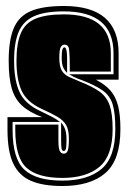

<svg xmlns="http://www.w3.org/2000/svg" viewBox="-20 -614 427 641"><path d="M188 7Q124 7 84 -10Q44 -27 24.5 -67.5Q5 -108 5 -181V-223H121Q78 -239 53.5 -261.5Q29 -284 19 -319.5Q9 -355 9 -411Q9 -480 26 -520Q43 -560 83 -577Q123 -594 193 -594Q376 -594 376 -436V-348H300Q331 -332 348.5 -312Q366 -292 374 -261.5Q382 -231 382 -183Q382 -80 332 -36.5Q282 7 188 7ZM188 -11Q273 -11 319 -50Q365 -89 365 -183Q365 -237 356 -266Q347 -295 322 -312.5Q297 -330 249 -348Q233 -354 225 -358Q217 -362 211 -366H359V-436Q359 -576 193 -576Q130 -576 94 -560Q58 -544 42.5 -508Q27 -472 27 -411Q27 -347 45 -307Q63 -267 115 -243Q138 -232 153.5 -224Q169 -216 180 -207H22V-181Q22 -84 61.5 -47.5Q101 -11 188 -11ZM188 -20Q106 -20 68.5 -54Q31 -88 31 -181V-198H175V-145Q175 -119 179.5 -110Q184 -101 193 -101Q203 -101 206.5 -112Q210 -123 210 -151Q210 -181 200.5 -197Q191 -213 171 -224.5Q151 -236 118 -251Q69 -274 52 -311.5Q35 -349 35 -411Q35 -469 49.5 -503Q64 -537 98.5 -551.5Q133 -566 193 -566Q350 -566 350 -436V-375H213V-390Q213 -409 212.5 -422.5Q212 -436 211 -446Q210 -465 195 -465Q188 -465 183 -457Q178 -449 178 -421Q178 -392 186.5 -378Q195 -364 211 -357Q227 -350 248 -341Q289 -325 312.5 -308Q336 -291 346 -262.5Q356 -234 356 -183Q356 -94 312 -57Q268 -20 188 -20ZM204 -371Q196 -378 191 -389Q186 -400 186 -421Q186 -442 188.5 -449Q191 -456 195 -456Q201 -456 203 -439Q204 -431 204 -418.5Q204 -406 204 -390ZM193 -110Q187 -110 185.5 -118Q184 -126 184 -148V-205Q193 -195 197.5 -182Q202 -169 202 -148Q202 -125 200 -117.5Q198 -110 193 -110Z"/></svg>

Font: Alumni Sans Collegiate One
Style: Regular
Weight: 400
Designer: Robert E. Leuschke
Foundry: Robert E. Leuschke
Version: Version 1.100